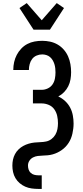

<svg xmlns="http://www.w3.org/2000/svg" viewBox="-20 -1007 540 1242"><path d="M197 -815 106 -955 153 -987 250 -876 347 -987 394 -955 303 -815ZM227 215Q206 215 184.5 212Q163 209 143.5 200.5Q124 192 107.5 178Q91 164 80 145.5Q69 127 64.5 106Q60 85 60 64Q60 44 64 25.5Q68 7 77 -10Q86 -27 100 -40.5Q114 -54 130.5 -63Q147 -72 165.5 -77.5Q184 -83 203 -85Q222 -87 241.5 -87.5Q261 -88 279.5 -92Q298 -96 313.5 -108Q329 -120 338.5 -136.5Q348 -153 351.5 -172Q355 -191 355 -210Q355 -234 350 -257Q345 -280 331.5 -299.5Q318 -319 295.5 -328.5Q273 -338 250 -338H193V-426H250Q270 -426 289 -435Q308 -444 319.5 -460.5Q331 -477 335 -497.5Q339 -518 339 -538Q339 -552 337.5 -565.5Q336 -579 332 -592Q328 -605 321 -617Q314 -629 303.5 -638Q293 -647 279.5 -651Q266 -655 253 -655Q234 -655 216.5 -647.5Q199 -640 188 -625.5Q177 -611 172 -592.5Q167 -574 167 -555V-554H66V-556Q66 -581 71.5 -605.5Q77 -630 88.5 -652Q100 -674 117.5 -692.5Q135 -711 157 -722.5Q179 -734 203.5 -738.5Q228 -743 253 -743Q279 -743 304.5 -737.5Q330 -732 352.5 -719Q375 -706 392.5 -686Q410 -666 420.5 -642Q431 -618 435.5 -592Q440 -566 440 -540Q440 -517 436 -493.5Q432 -470 421.5 -449Q411 -428 394.5 -411Q378 -394 357 -383Q381 -372 401 -353.5Q421 -335 433.5 -311.5Q446 -288 451 -261Q456 -234 456 -208Q456 -191 454 -175Q452 -159 448.5 -143Q445 -127 439 -112Q433 -97 424 -83Q415 -69 404 -57.5Q393 -46 379.5 -36.5Q366 -27 351.5 -20Q337 -13 321 -8.5Q305 -4 289 -2.5Q273 -1 256.5 -0.5Q240 0 224 2Q208 4 193.5 11.5Q179 19 170 33Q161 47 161 64Q161 77 165 89.5Q169 102 178.5 111Q188 120 201 123.5Q214 127 227 127H250V215Z"/></svg>

Font: Iosevka Curly Semibold
Style: Regular
Weight: 600
Monospace: yes
Designer: Belleve Invis
Foundry: Belleve Invis
Version: Version 22.1.2; ttfautohint (v1.8.4)